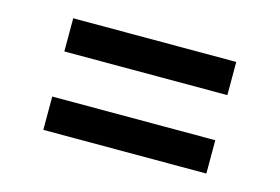

<svg xmlns="http://www.w3.org/2000/svg" viewBox="-54 -544 752 516"><g transform="rotate(15 322.0 -285.5)"><path d="M94.7 -349.1V-441.4H548.3V-349.1ZM94.7 -130.9V-223.6H548.3V-130.9Z"/></g></svg>

Font: Inter 28pt Medium
Style: Regular
Weight: 500
Designer: Rasmus Andersson
Foundry: rsms
Version: Version 4.001;git-66647c0bb